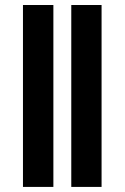

<svg xmlns="http://www.w3.org/2000/svg" viewBox="-20 -735 490 755"><path d="M260.3 0V-715.3H379.4V0ZM70.3 0V-715.3H189.9V0Z"/></svg>

Font: Elstob 18pt
Style: Bold
Weight: 700
Designer: Peter S. Baker
Version: Version 1.015